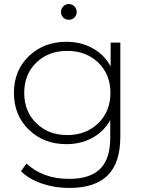

<svg xmlns="http://www.w3.org/2000/svg" viewBox="-20 -733 722 951"><path d="M349 -646.5Q338 -635 321 -635Q304 -635 293 -646.5Q282 -658 282 -674Q282 -690 293.5 -701.5Q305 -713 321 -713Q337 -713 348.5 -701.5Q360 -690 360 -674Q360 -658 349 -646.5ZM528 -522H576V-56Q576 74 513 136Q450 198 323 198Q251 198 187 176Q123 154 84 115L111 77Q193 153 322 153Q426 153 476 103.5Q526 54 526 -50V-138Q494 -81 437 -50Q380 -19 309 -19Q197 -19 123 -90.5Q49 -162 49 -273Q49 -384 123 -455Q197 -526 309 -526Q381 -526 439 -494Q497 -462 528 -404ZM160 -122.5Q220 -64 313 -64Q406 -64 466.5 -122.5Q527 -181 527 -273Q527 -365 466.5 -423Q406 -481 313 -481Q220 -481 160 -423Q100 -365 100 -273Q100 -181 160 -122.5Z"/></svg>

Font: mBank Light
Style: Regular
Weight: 300
Designer: Julieta Ulanovsky
Foundry: Julieta Ulanovsky
Version: Version 7.200;PS 007.200;hotconv 1.0.88;makeotf.lib2.5.64775